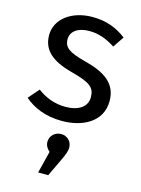

<svg xmlns="http://www.w3.org/2000/svg" viewBox="-125 -610 716 976"><g transform="rotate(15 233.5 -121.5)"><path d="M238 77C206 77 180 101 180 133C180 152 190 168 204 180L175 296H228L269 210C290 166 295 150 295 133C295 101 270 77 238 77ZM238 -539C129 -539 48 -478 48 -394C48 -320 93 -271 207 -241C309 -214 335 -194 335 -142C335 -92 291 -62 222 -62C165 -62 116 -81 74 -113L25 -57C71 -17 135 12 224 12C331 12 432 -38 432 -148C432 -240 368 -284 257 -312C172 -334 144 -354 144 -397C144 -439 181 -466 241 -466C290 -466 331 -451 378 -421L417 -479C367 -517 312 -539 238 -539Z"/></g></svg>

Font: Fira Math
Style: Regular
Weight: 400
Designer: Xiangdong Zeng
Foundry: Xiangdong Zeng
Version: Version 0.3.4